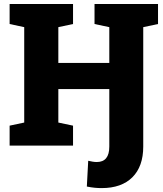

<svg xmlns="http://www.w3.org/2000/svg" viewBox="-20 -731 819 964"><path d="M490.2 213.4Q473.6 213.4 455.6 211.7Q437.5 210 416 205.6L422.9 76.2Q435.1 79.1 445.8 80.8Q456.5 82.5 465.8 82.5Q528.8 82.5 528.8 4.9V-283.7H272.9V-115.7L346.7 -100.1V0H28.3V-100.1L101.6 -115.7V-594.7L28.3 -610.4V-710.9H346.7V-610.4L272.9 -594.7V-415H528.8V-594.7L454.6 -610.4V-710.9H773.4V-610.4L699.2 -594.7V4.9Q699.2 104.5 644.8 158.9Q590.3 213.4 490.2 213.4Z"/></svg>

Font: Roboto Slab Black
Style: Regular
Weight: 900
Designer: Google
Version: Version 2.000; ttfautohint (v1.8.1.43-b0c9)